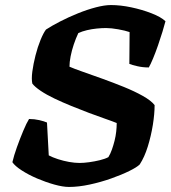

<svg xmlns="http://www.w3.org/2000/svg" viewBox="-20 -740 677 760"><path d="M253 0Q229 0 195 -9.5Q161 -19 127 -33.5Q93 -48 66 -65.5Q39 -83 29 -98Q35 -124 47 -157.5Q59 -191 72 -222Q85 -253 95 -269Q116 -269 135.5 -264.5Q155 -260 166 -255L173 -125Q188 -117 209.5 -110Q231 -103 253.5 -99Q276 -95 295 -95Q312 -95 333.5 -98Q355 -101 375.5 -106Q396 -111 409 -118Q417 -131 423 -148Q429 -165 433.5 -183Q438 -201 440 -219Q442 -237 442 -253Q425 -260 396 -270Q367 -280 332.5 -293Q298 -306 262.5 -320.5Q227 -335 195.5 -350Q164 -365 141 -380.5Q118 -396 108 -409Q104 -427 108 -457Q112 -487 120.5 -520.5Q129 -554 140.5 -582Q152 -610 162 -623Q185 -638 218 -655Q251 -672 288 -687Q325 -702 359.5 -711Q394 -720 419 -720Q457 -720 499.5 -711Q542 -702 579.5 -687.5Q617 -673 635 -656Q631 -640 623 -614Q615 -588 605.5 -560.5Q596 -533 586 -509Q576 -485 569 -473Q545 -473 523.5 -478Q502 -483 492 -487L493 -613Q476 -619 448 -624Q420 -629 400 -629Q383 -629 363 -627Q343 -625 324 -620.5Q305 -616 290 -609Q280 -588 272 -564Q264 -540 259.5 -517Q255 -494 255 -476Q273 -468 307.5 -456Q342 -444 385 -428.5Q428 -413 470 -396Q512 -379 545 -360.5Q578 -342 592 -324Q592 -289 585 -245.5Q578 -202 565 -160Q552 -118 533 -89Q522 -78 491.5 -63Q461 -48 420 -33.5Q379 -19 335 -9.5Q291 0 253 0Z"/></svg>

Font: Texturina 12pt ExtraBold
Style: Italic
Weight: 800
Italic angle: -11°
Designer: Guillermo Torres Carreño
Foundry: Omnibus-Type
Version: Version 1.002